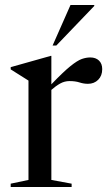

<svg xmlns="http://www.w3.org/2000/svg" viewBox="-20 -752 440 772"><path d="M343 -521Q365 -521 378 -508.5Q391 -496 391 -474Q391 -447.5 374.8 -431.2Q358.5 -415 333.5 -415Q316.5 -415 299.8 -420.5Q283 -426 259.5 -426Q239.5 -426 222 -416.2Q204.5 -406.5 186.5 -390.5V-28.5L268 -13.5V0H23V-13.5L94.5 -28.5V-428L23 -473V-482L184.5 -527.5H186.5V-413Q234.5 -463 262.8 -485.8Q291 -508.5 308.8 -514.8Q326.5 -521 343 -521ZM191.5 -569 263.5 -732H359V-728L206.5 -569Z"/></svg>

Font: Newsreader 72pt
Style: Regular
Weight: 400
Designer: Hugues Gentile
Foundry: Production Type
Version: Version 1.003; ttfautohint (v1.8.3)